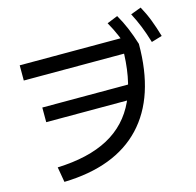

<svg xmlns="http://www.w3.org/2000/svg" viewBox="-119 -976 1121 1098"><g transform="rotate(-15 441.0 -427.0)"><path d="M113.3 -92.2Q296.7 -98.9 415.6 -162.8Q534.4 -226.7 591.7 -351.1Q648.9 -475.6 648.9 -664.4L695.6 -622.2H54.4V-712.2H722.2L744.4 -653.3Q744.4 -342.2 587.8 -176.1Q431.1 -10 128.9 -2.2ZM116.7 -358.9V-445.6H673.3V-358.9ZM681.1 -634.4Q662.2 -687.8 643.9 -730.6Q625.6 -773.3 602.2 -814.4L665.6 -840Q690 -797.8 708.9 -752.8Q727.8 -707.8 744.4 -654.4ZM818.9 -645.6Q802.2 -701.1 785 -743.9Q767.8 -786.7 745.6 -828.9L807.8 -852.2Q832.2 -807.8 849.4 -762.8Q866.7 -717.8 882.2 -664.4Z"/></g></svg>

Font: Paperlogy 5 Medium
Style: Regular
Weight: 500
Designer: redesigned by Lee Juim, glyphs from Gmarket Sans & Montserrat
Foundry: PT&
Version: Version 1.001